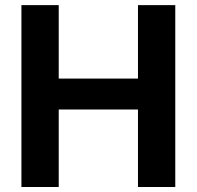

<svg xmlns="http://www.w3.org/2000/svg" viewBox="-20 -748 787 768"><path d="M65.7 0V-727.5H214.9V-433.7H531.9V-727.5H681.1V0H531.9V-310H214.9V0Z"/></svg>

Font: Inter Variable LoSnoCo
Style: Regular
Weight: 400
Designer: Rasmus Andersson
Foundry: rsms
Version: Version 4.000;git-a52131595; featfreeze: case,dlig,ss01,ss02